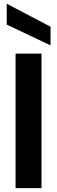

<svg xmlns="http://www.w3.org/2000/svg" viewBox="-20 -979 298 999"><path d="M61 0V-700H196V0ZM243 -743 15 -851V-959H16L243 -840Z"/></svg>

Font: DM Sans 28pt
Style: Bold
Weight: 700
Version: Version 4.004;gftools[0.9.30]